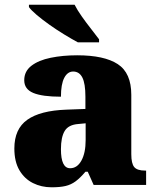

<svg xmlns="http://www.w3.org/2000/svg" viewBox="-20 -786 666 816"><path d="M199 10Q156 10 120 -8Q84 -26 62.5 -62.5Q41 -99 41 -155Q41 -238 96 -277Q151 -316 262 -320L343 -323V-375Q343 -431 330 -456.5Q317 -482 291 -482Q267 -482 253 -455Q239 -428 239 -375Q160 -375 121.5 -391Q83 -407 83 -445Q83 -483 113.5 -506.5Q144 -530 195.5 -540.5Q247 -551 308 -551Q423 -551 480.5 -513.5Q538 -476 538 -383V-131Q538 -91 550.5 -76Q563 -61 597 -61H601V0H378L353 -56H343Q321 -30 301.5 -15.5Q282 -1 258.5 4.5Q235 10 199 10ZM278 -71Q308 -71 326 -103.5Q344 -136 344 -191V-262L313 -259Q271 -256 255 -229.5Q239 -203 239 -152Q239 -71 278 -71ZM311 -606Q285 -620 253 -639.5Q221 -659 190 -681Q159 -703 135.5 -723Q112 -743 103 -756V-766H297Q308 -744 327 -717Q346 -690 366.5 -664Q387 -638 401 -619V-606Z"/></svg>

Font: Noto Serif Telugu Black
Style: Regular
Weight: 900
Designer: Jelle Bosma - Monotype Design Team
Foundry: Monotype Imaging Inc.
Version: Version 2.005; ttfautohint (v1.8.4.7-5d5b)